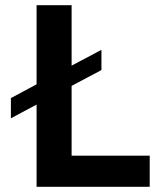

<svg xmlns="http://www.w3.org/2000/svg" viewBox="-20 -720 616 740"><path d="M256 -120H557V0H121V-317L22 -264V-342L121 -395V-700H256V-467L371 -528V-450L256 -389Z"/></svg>

Font: Montserrat arm2 Medium
Style: Regular
Weight: 500
Designer: Julieta Ulanovsky
Foundry: Julieta Ulanovsky
Version: Version 6.000